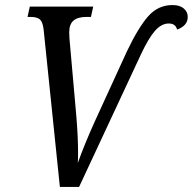

<svg xmlns="http://www.w3.org/2000/svg" viewBox="-20 -740 763 760"><path d="M153 -620Q150 -651 139 -662Q128 -673 101 -673H89L98 -714H349L340 -673H322Q288 -673 271 -658.5Q254 -644 254 -612L255 -587L282 -282Q289 -199 289 -135Q289 -108 288 -95Q314 -168 356 -261L483 -538Q528 -632 567 -676Q606 -720 663 -720Q692 -720 708 -706Q724 -692 723 -672Q723 -655 712 -642.5Q701 -630 681 -623Q675 -647 648 -647Q619 -647 593.5 -618Q568 -589 538 -525L293 0H217Z"/></svg>

Font: Noto Serif Narrow
Style: Italic
Weight: 400
Width: 4
Italic angle: -12°
Designer: Monotype Design Team
Foundry: Monotype Imaging Inc.
Version: Version 1.001